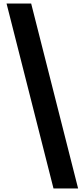

<svg xmlns="http://www.w3.org/2000/svg" viewBox="-20 -820 477 1084"><path d="M282 244 17 -800H156L421 244Z"/></svg>

Font: Noto Sans Malayalam SemiCondensed ExtraBold
Style: Regular
Weight: 800
Width: 4
Designer: Jelle Bosma - Monotype Design Team
Foundry: Monotype Imaging Inc.
Version: Version 2.104; ttfautohint (v1.8.4.7-5d5b)